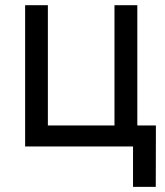

<svg xmlns="http://www.w3.org/2000/svg" viewBox="-20 -566 637 742"><path d="M77.1 0V-545.9H165V-81.1H422.4V-545.9H510.7V0ZM494.1 156.2V0H457.5V-81.1H582.5L582 156.2Z"/></svg>

Font: Inter-Regular
Style: Regular
Weight: 400
Designer: Rasmus Andersson
Foundry: rsms
Version: Version 4.000;git-a52131595